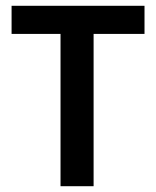

<svg xmlns="http://www.w3.org/2000/svg" viewBox="-20 -643 540 663"><path d="M20 -623H479V-525.9H303.2V0H189V-525.9H20Z"/></svg>

Font: InconsolataGo
Style: Bold
Weight: 700
Designer: Raph Levien, Kirill Tkachev(cyreal.org)
Foundry: Raph Levien, Kirill Tkachev(cyreal.org)
Version: Version 1.015; ttfautohint (v0.92) -l 8 -r 50 -G 200 -x 14 -